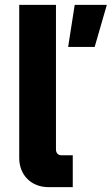

<svg xmlns="http://www.w3.org/2000/svg" viewBox="-20 -770 459 789"><path d="M179 -1H279V-132H231C219 -132 210 -142 210 -155V-750H59V-121C59 -50 109 -1 179 -1ZM260 -577H369L419 -750H287Z"/></svg>

Font: Finlandica
Style: Bold
Weight: 700
Designer: Niklas Ekholm, Juho Hiilivirta, Jaakko Suomalainen
Foundry: Helsinki Type Studio
Version: Version 2.000;Glyphs 3.2 (3202)